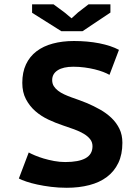

<svg xmlns="http://www.w3.org/2000/svg" viewBox="-20 -867 596 900"><path d="M68.4 0ZM413.6 -181.6Q413.6 -200.7 402.3 -214.8Q391.1 -229 372.1 -240.2Q353 -251.5 327.9 -260.7Q302.7 -270 274.4 -279.3Q240.7 -290.5 206.8 -306.4Q172.9 -322.3 145.8 -345.9Q118.7 -369.6 101.6 -402.1Q84.5 -434.6 84.5 -478.5Q84.5 -528.3 101.8 -565.2Q119.1 -602.1 151.1 -626.5Q183.1 -650.9 227.8 -662.8Q272.5 -674.8 326.7 -674.8Q390.1 -674.8 445.3 -664.1Q501.5 -652.8 537.6 -633.3L493.2 -516.1Q481.4 -522.9 463.6 -529.8Q445.8 -536.6 423.8 -542Q401.9 -547.4 376.2 -550.8Q350.6 -554.2 323.7 -554.2Q276.4 -554.2 250.5 -537.6Q224.6 -521 224.6 -491.7Q224.6 -475.6 231.9 -463.6Q239.3 -451.7 252 -441.9Q264.6 -432.1 281 -424.6Q297.4 -417 315.7 -410.4Q334 -403.8 352.8 -397.2Q371.6 -390.6 388.7 -383.3Q419.4 -370.1 449 -353.5Q478.5 -336.9 502 -314.7Q525.4 -292.5 539.6 -263.7Q553.7 -234.9 553.7 -197.8Q553.7 -143.1 534.7 -103.3Q515.6 -63.5 481.2 -37.6Q446.8 -11.7 398.7 0.7Q350.6 13.2 293 13.2Q254.4 13.2 219.2 8.8Q184.1 4.4 154.8 -2Q125.5 -8.3 103.3 -15.9Q81.1 -23.4 68.4 -30.3L114.7 -152.3Q125 -146.5 143.3 -138.7Q161.6 -130.9 184.6 -124Q207.5 -117.2 233.6 -112.3Q259.8 -107.4 285.6 -107.4Q349.1 -107.4 381.3 -125.5Q413.6 -143.6 413.6 -181.6ZM130.4 -807.1V-846.7H231L283.2 -808.1L315.4 -781.2L346.2 -809.1L395 -846.7H497.6V-808.1L366.7 -720.7H267.6Z"/></svg>

Font: PT Astra Sans
Style: Bold
Weight: 700
Designer: A.Korolkova, I. Chaeva
Foundry: ParaType Ltd
Version: Version 1.001; ttfautohint (v1.6)